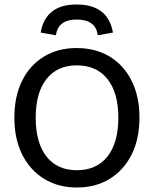

<svg xmlns="http://www.w3.org/2000/svg" viewBox="-20 -819 685 855"><path d="M321 -799Q461 -799 483 -674L415 -662Q407 -732 321 -732Q239 -732 229 -662L161 -674Q183 -799 321 -799ZM321 -605Q406 -605 468.5 -567Q531 -529 566 -459.5Q601 -390 601 -295Q601 -200 566 -130.5Q531 -61 468.5 -22.5Q406 16 322 16Q239 16 176.5 -22.5Q114 -61 79 -130.5Q44 -200 44 -295Q44 -390 78.5 -459.5Q113 -529 175.5 -567Q238 -605 321 -605ZM322 -528Q235 -528 187 -467Q139 -406 139 -295Q139 -183 187 -122Q235 -61 322 -61Q410 -61 458.5 -122Q507 -183 507 -295Q507 -406 458.5 -467Q410 -528 322 -528Z"/></svg>

Font: Podkova Medium
Style: Regular
Weight: 500
Designer: Ilya Yudin
Foundry: Cyreal (www.cyreal.org)
Version: Version 2.103